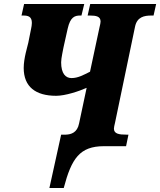

<svg xmlns="http://www.w3.org/2000/svg" viewBox="-20 -734 804 964"><path d="M228 210H300C339 62 380 0 502 0H613L625 -58H614C578 -58 552 -62 552 -88C552 -94 554 -103 558 -120L658 -600C668 -649 704 -656 740 -656H751L764 -714H433L420 -656H431C462 -656 485 -652 485 -626C485 -620 483 -611 479 -594L432 -374C400 -358 372 -342 339 -342C309 -342 287 -365 287 -421C287 -443 297 -484 299 -497L320 -591C333 -648 355 -656 382 -656H389L403 -714H101L88 -656H97C121 -656 140 -651 140 -619C140 -611 138 -597 136 -589L122 -519C118 -500 99 -442 99 -393C99 -298 159 -253 262 -253C308 -253 377 -276 415 -293L377 -114C368 -68 337 -59 311 -58H287Z"/></svg>

Font: Noto Serif Condensed Black
Style: Italic
Weight: 900
Width: 3
Italic angle: -12°
Designer: Monotype Design Team
Foundry: Monotype Imaging Inc.
Version: Version 2.013